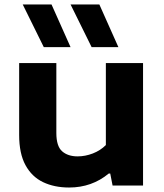

<svg xmlns="http://www.w3.org/2000/svg" viewBox="-20 -828 730 857"><path d="M288.5 9Q222.5 9 172.2 -15Q122 -39 93.8 -90.8Q65.5 -142.5 65.5 -225.5V-546.5H231.5V-234.5Q231.5 -175.5 257.2 -152.8Q283 -130 326.5 -130Q360.5 -130 394.2 -143Q428 -156 452.5 -180.5V-546.5H618.5V0H482.5L472 -53.5H465.5Q390 9 288.5 9ZM389 -617.5 295 -808H423.5L508.5 -617.5ZM175.5 -617.5 81.5 -808H210L295 -617.5Z"/></svg>

Font: Encode Sans Expanded
Style: Bold
Weight: 700
Width: 7
Designer: Multiple Designers
Foundry: Impallari Type
Version: Version 3.000; ttfautohint (v1.8.3) -l 8 -r 50 -G 200 -x 14 